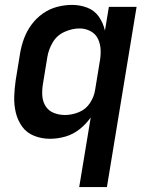

<svg xmlns="http://www.w3.org/2000/svg" viewBox="-20 -558 616 783"><path d="M303 205H416L537 -530H424L408 -433Q401 -464 383.5 -489.5Q366 -515 336.5 -526.5Q307 -538 274 -538Q244 -538 213 -530Q182 -522 155 -503Q128 -484 108.5 -457.5Q89 -431 78 -401Q67 -371 62 -341L44 -231Q39 -197 38 -163.5Q37 -130 44.5 -98.5Q52 -67 70.5 -41.5Q89 -16 119.5 -4Q150 8 184 8Q215 8 246.5 -1Q278 -10 304.5 -31Q331 -52 350 -79ZM245 -89Q221 -89 199.5 -97.5Q178 -106 166 -125Q154 -144 152.5 -167.5Q151 -191 155 -215L173 -325Q178 -356 195 -385Q212 -414 243 -428Q274 -442 305 -442Q329 -442 350 -430.5Q371 -419 380.5 -397.5Q390 -376 390.5 -351.5Q391 -327 386 -302L368 -192Q364 -164 347 -138Q330 -112 301.5 -100.5Q273 -89 245 -89Z"/></svg>

Font: Iosevka Sparkle SmBdObl
Style: Regular
Weight: 600
Italic angle: -9°
Designer: Belleve Invis
Foundry: Belleve Invis
Version: Version 4.5.0; ttfautohint (v1.8.3)